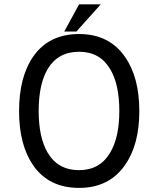

<svg xmlns="http://www.w3.org/2000/svg" viewBox="-20 -872 748 909"><path d="M354.5 -627Q452.1 -627 501 -545.9Q544.9 -473.6 544.9 -346.7Q544.9 -220.7 501 -148.4Q452.1 -66.4 354.5 -66.4Q254.9 -66.4 206.1 -148.4Q163.1 -220.7 163.1 -346.7Q163.1 -473.6 206.1 -545.9Q254.9 -627 354.5 -627ZM354.5 -710.9Q210.9 -710.9 136.7 -603.5Q70.3 -506.8 70.3 -345.7Q70.3 -186.5 136.7 -89.8Q210.9 17.6 354.5 17.6Q496.1 17.6 571.3 -89.8Q639.6 -186.5 639.6 -345.7Q639.6 -506.8 571.3 -603.5Q496.1 -710.9 354.5 -710.9ZM457 -851.6H354.5L284.2 -722.7H341.8Z"/></svg>

Font: Gungsuh
Style: Regular
Weight: 400
Version: Version 2.21